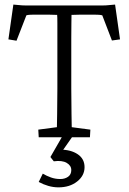

<svg xmlns="http://www.w3.org/2000/svg" viewBox="-20 -597 560 835"><path d="M480.5 -577.1 502 -425.8 466.8 -420.9 424.8 -530.3Q418.9 -532.2 409.2 -532.7Q399.4 -533.2 392.6 -533.2H356.4Q346.7 -533.2 327.1 -533.2Q307.6 -533.2 291 -532.2Q291 -524.4 290.5 -496.1Q290 -467.8 290 -431.6Q290 -395.5 290 -363.3V-211.9Q290 -146.5 291 -100.6Q292 -54.7 292 -43.9L373 -33.2L371.1 0H148.4L146.5 -33.2L227.5 -43.9Q227.5 -54.7 228.5 -100.6Q229.5 -146.5 229.5 -211.9V-363.3Q229.5 -395.5 229.5 -431.6Q229.5 -467.8 229.5 -496.1Q229.5 -524.4 228.5 -532.2Q212.9 -533.2 193.4 -533.2Q173.8 -533.2 163.1 -533.2H124Q117.2 -533.2 108.9 -532.7Q100.6 -532.2 94.7 -530.3L51.8 -419.9L16.6 -425.8L38.1 -577.1Q49.8 -576.2 59.1 -575.2Q68.4 -574.2 76.7 -573.7Q85 -573.2 93.3 -573.2Q101.6 -573.2 112.3 -573.2H406.2Q417 -573.2 425.3 -573.2Q433.6 -573.2 441.4 -573.7Q449.2 -574.2 458.5 -575.2Q467.8 -576.2 480.5 -577.1ZM234.4 217.8Q211.9 217.8 189.9 211.4Q168 205.1 148.4 194.3L166 158.2Q182.6 168 201.7 174.8Q220.7 181.6 242.2 181.6Q261.7 181.6 275.9 171.9Q290 162.1 290 142.6Q290 123 270 111.3Q250 99.6 213.9 104.5L199.2 85.9L255.9 -12.7H301.8L233.4 85L241.2 53.7Q288.1 53.7 317.9 73.7Q347.7 93.8 347.7 129.9Q347.7 167 315.4 192.4Q283.2 217.8 234.4 217.8Z"/></svg>

Font: Crimson Pro ExtraLight
Style: Regular
Weight: 250
Designer: Jacques Le Bailly
Foundry: Baron von Fonthausen
Version: Version 1.003